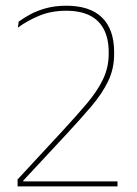

<svg xmlns="http://www.w3.org/2000/svg" viewBox="-20 -668 490 688"><path d="M43 0V-25L205 -200Q254 -253 291 -296.8Q328 -340.5 348.8 -383.2Q369.5 -426 369.5 -475V-481Q369.5 -529 352.5 -562.2Q335.5 -595.5 301.8 -612.5Q268 -629.5 217 -629.5Q164 -629.5 121 -611.8Q78 -594 44 -569L47 -590.5Q64.5 -603.5 89 -616.8Q113.5 -630 145.8 -638.8Q178 -647.5 217.5 -647.5Q302.5 -647.5 345.8 -605Q389 -562.5 389 -481V-474.5Q389 -421.5 367.5 -377Q346 -332.5 307.8 -287.5Q269.5 -242.5 219 -188L63.5 -21V-9.5L55 -18H401V0Z"/></svg>

Font: Anek Odia Thin
Style: Regular
Weight: 250
Version: Version 1.003